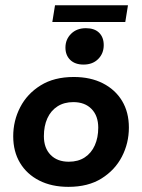

<svg xmlns="http://www.w3.org/2000/svg" viewBox="-20 -705 544 735"><path d="M241.9 10.3Q177.7 10.3 130.2 -13.9Q82.7 -38.1 56.7 -81.4Q30.6 -124.8 30.6 -183.3Q30.6 -243 57.4 -294.6Q84.1 -346.3 135.8 -378.3Q187.4 -410.3 262.3 -410.3Q326.3 -410.3 373.8 -386.1Q421.3 -361.9 447.4 -318.6Q473.4 -275.3 473.4 -216.7Q473.4 -157 446.7 -105.4Q420 -53.8 368.7 -21.8Q317.4 10.3 241.9 10.3ZM243.3 -85.9Q279.4 -85.9 304.5 -102.5Q329.7 -119.1 342.9 -148.6Q356.1 -178.1 356.1 -216.2Q356.1 -261.6 330.5 -287.8Q304.9 -314.1 260.7 -314.1Q225.4 -314.1 199.9 -297.7Q174.4 -281.2 161.2 -251.9Q148 -222.7 148 -183.7Q148 -138.4 173.6 -112.2Q199.2 -85.9 243.3 -85.9ZM299.8 -457.8Q267.2 -457.8 248.8 -475.7Q230.5 -493.7 230.5 -522.8Q230.5 -554.2 252.2 -575.7Q273.9 -597.1 308.8 -597.1Q341.7 -597.1 359.4 -579.7Q377.1 -562.2 377.1 -532.4Q377.1 -500.4 355.9 -479.1Q334.7 -457.8 299.8 -457.8ZM180.3 -620.8 190.6 -684.9H469.9L459.6 -620.8Z"/></svg>

Font: Rokkitt SemiBold
Style: Italic
Weight: 600
Italic angle: -9°
Designer: Vernon Adams
Foundry: Vernon Adams
Version: Version 3.103